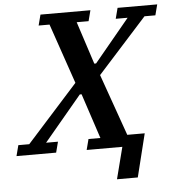

<svg xmlns="http://www.w3.org/2000/svg" viewBox="-103 -752 886 965"><g transform="rotate(-5 340.5 -269.0)"><path d="M489 0H309L323 -54H383L308 -281H299L109 -54H169L155 0H-45L-31 -54H24L282 -341L178 -644H123L137 -698H389L375 -644H315L385 -429H394L572 -644H512L526 -698H726L712 -644H657L409 -369L519 -58H607L553 160H448Z"/></g></svg>

Font: IBM Plex Serif SmBld
Style: Italic
Weight: 600
Italic angle: -14°
Designer: Mike Abbink, Paul van der Laan, Pieter van Rosmalen
Foundry: Bold Monday
Version: Version 3.001